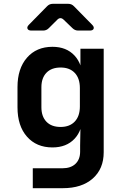

<svg xmlns="http://www.w3.org/2000/svg" viewBox="-20 -805 640 1005"><path d="M151.6 180V75.8H306.6Q350.7 75.8 375.1 52.5Q399.4 29.2 399.4 -11.1V-44.1L401.4 -154.6H373.5L412.7 -203Q412.7 -123.7 370.1 -78.5Q327.5 -33.3 254.6 -33.3Q170.8 -33.3 121.2 -89.7Q71.6 -146 71.6 -242.9V-349.6Q71.6 -445.9 121.2 -503Q170.8 -560 254.6 -560Q327.5 -560 370.1 -514.2Q412.7 -468.4 412.7 -389L373.5 -455H401V-550H522.8V-8.2Q522.8 78.9 465.4 129.5Q408.1 180 309.1 180ZM297.4 -140.5Q344.6 -140.5 371.4 -168.8Q398.1 -197 398.1 -247.9V-344.1Q398.1 -395 371.4 -423.3Q344.6 -451.6 297.4 -451.6Q249.2 -451.6 223 -424.1Q196.7 -396.7 196.7 -348.3V-243.8Q196.7 -195.4 223 -167.9Q249.2 -140.5 297.4 -140.5ZM144.6 -645Q128.1 -645 124 -654.5Q119.9 -663.9 131.2 -675.3L226.3 -772.1Q238.6 -785 256.1 -785H337.5Q355 -785 367.3 -772.1L462.4 -675.3Q473.7 -663.9 470 -654.5Q466.4 -645 449.4 -645H389.5Q372 -645 359.6 -657.3L313.3 -701.8Q295.7 -718.7 278.9 -700.8L235.8 -657.9Q223.4 -645 205.9 -645Z"/></svg>

Font: Pitagon Sans Mono
Style: Regular
Weight: 400
Monospace: yes
Designer: Travis Tran
Foundry: Pitagon
Version: Version 1.001;gftools[0.9.26]